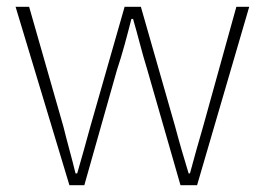

<svg xmlns="http://www.w3.org/2000/svg" viewBox="-20 -547 782 567"><path d="M185 0H229L325 -339C342 -390 355 -440 368 -491H373C388 -440 399 -392 415 -341L513 0H562L716 -527H678L580 -174C566 -125 553 -81 541 -35H537C523 -81 510 -125 497 -174L396 -527H348L247 -174C234 -125 221 -81 208 -35H203C192 -81 179 -125 167 -174L66 -527H26Z"/></svg>

Font: Source Han Sans CN ExtraLight
Style: Regular
Weight: 250
Designer: Ryoko NISHIZUKA (kana & ideographs); Paul D. Hunt (Latin, Greek & Cyrillic); Wenlong ZHANG (bopomofo); Sandoll Communica
Foundry: Adobe Systems Incorporated
Version: Version 1.004;PS 1.004;hotconv 16.6.51;makeotf.lib2.5.65220